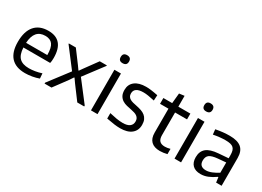

<svg xmlns="http://www.w3.org/2000/svg" viewBox="-20 -1480 3020 2211"><g transform="rotate(30 1490.0 -374.0)"><path d="M298 9Q174 9 111 -59.5Q48 -128 48 -263Q48 -402 110.5 -475.5Q173 -549 292 -549Q499 -549 499 -308Q499 -262 492 -238H136Q141 -144 182.5 -103Q224 -62 309 -62Q347 -62 390 -69Q433 -76 475 -90L480 -23Q440 -8 391.5 0.5Q343 9 298 9ZM290 -481Q146 -481 136 -300H418Q418 -398 387 -439.5Q356 -481 290 -481Z M555 -12 759 -280 566 -533V-540H659L783 -374L817 -326H822L856 -374L977 -540H1071V-533L878 -277L1082 -12V0H990L858 -177L820 -231H814L778 -177L647 0H555Z M1215 -652Q1161 -652 1161 -705Q1161 -759 1215 -759Q1271 -759 1271 -705Q1271 -652 1215 -652ZM1172 -540H1259V0H1172Z M1564 11Q1528 11 1486 5.5Q1444 0 1381 -12V-84Q1431 -72 1475.5 -64.5Q1520 -57 1560 -57Q1620 -57 1650.5 -80Q1681 -103 1681 -145Q1681 -168 1673 -183.5Q1665 -199 1650 -210Q1635 -221 1614 -227.5Q1593 -234 1568 -239Q1537 -245 1505 -252.5Q1473 -260 1447 -276.5Q1421 -293 1404.5 -321.5Q1388 -350 1388 -398Q1388 -471 1440.5 -512Q1493 -553 1587 -553Q1604 -553 1620 -552Q1636 -551 1654 -548.5Q1672 -546 1694 -542.5Q1716 -539 1746 -533L1742 -460Q1691 -471 1657 -476.5Q1623 -482 1594 -482Q1473 -482 1473 -400Q1473 -376 1482.5 -360.5Q1492 -345 1509 -335Q1526 -325 1549 -319Q1572 -313 1599 -308Q1635 -301 1665.5 -290.5Q1696 -280 1718.5 -262Q1741 -244 1753.5 -216.5Q1766 -189 1766 -149Q1766 -74 1713.5 -31.5Q1661 11 1564 11Z M2091 9Q2014 9 1974.5 -30Q1935 -69 1935 -144V-463H1823V-540H1940L1953 -675L2022 -684V-540H2182V-463H2023V-162Q2023 -111 2045.5 -87Q2068 -63 2116 -63Q2131 -63 2149 -65.5Q2167 -68 2187 -74V-4Q2164 2 2139 5.5Q2114 9 2091 9Z M2326 -652Q2272 -652 2272 -705Q2272 -759 2326 -759Q2382 -759 2382 -705Q2382 -652 2326 -652ZM2283 -540H2370V0H2283Z M2630 5Q2560 5 2523 -31.5Q2486 -68 2486 -137Q2486 -215 2535 -256Q2584 -297 2692 -305L2821 -315V-354Q2821 -389 2814.5 -412.5Q2808 -436 2792.5 -450.5Q2777 -465 2751 -471Q2725 -477 2686 -477Q2652 -477 2612.5 -473Q2573 -469 2527 -460L2520 -527Q2573 -537 2616.5 -541.5Q2660 -546 2704 -546Q2809 -546 2859 -503Q2909 -460 2909 -369V0H2836L2827 -68H2821Q2772 -33 2725 -14Q2678 5 2630 5ZM2662 -63Q2698 -63 2739.5 -80Q2781 -97 2821 -123V-259L2716 -250Q2638 -243 2606.5 -219.5Q2575 -196 2575 -144Q2575 -63 2662 -63Z"/></g></svg>

Font: Encode Sans
Style: Regular
Weight: 400
Designer: Pablo Impallari, Andres Torresi
Foundry: Pablo Impallari, Andres Torresi
Version: Version 1.000; ttfautohint (v1.00) -l 8 -r 50 -G 200 -x 14 -